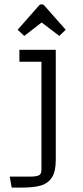

<svg xmlns="http://www.w3.org/2000/svg" viewBox="-20 -851 377 871"><path d="M120 -50Q144 -50 156 -55.5Q168 -61 168 -80V-571H68V-625H233V-125Q233 -73 215.5 -46Q198 -19 165.5 -9.5Q133 0 78 0H33L24 -50ZM60 -716 157 -826Q162 -831 165 -831H173Q176 -831 181 -826L278 -716L249 -688L169 -749L90 -688Z"/></svg>

Font: Changa ExtraLight
Style: Regular
Weight: 275
Designer: Eduardo Rodriguez Tunni
Foundry: Eduardo Rodriguez Tunni
Version: Version 2.002; ttfautohint (v1.5) -l 8 -r 50 -G 200 -x 14 -H